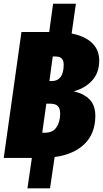

<svg xmlns="http://www.w3.org/2000/svg" viewBox="-30 -853 556 1037"><path d="M368.2 -359.9Q423.3 -347.2 454.3 -315.4Q485.4 -283.7 484.9 -224.1Q483.4 -128.9 424.6 -73.5Q365.7 -18.1 265.1 -4.9L240.2 164.1H118.2L142.1 0H-9.8L85.9 -680.2H235.8L256.8 -833H379.9L356.9 -671.9Q428.2 -658.2 467 -621.1Q505.9 -584 505.9 -525.9Q505.9 -459.5 467 -417.5Q428.2 -375.5 368.2 -359.9ZM247.1 -415Q314 -415 314 -503.9Q314 -525.9 303.5 -536.9Q293 -547.9 268.1 -547.9H254.9L236.8 -415ZM294.9 -235.8Q295.9 -265.1 283.2 -279.1Q270.5 -293 241.2 -293H220.2L198.2 -136.2H213.9Q254.4 -136.2 274.2 -164.3Q293.9 -192.4 294.9 -235.8Z"/></svg>

Font: Fira Sans Compressed Heavy
Style: Italic
Weight: 900
Width: 3
Italic angle: -8°
Designer: Carrois Corporate & Edenspiekermann AG
Foundry: Carrois Corporate GbR & Edenspiekermann AG
Version: Version 4.203;PS 004.203;hotconv 1.0.88;makeotf.lib2.5.64775